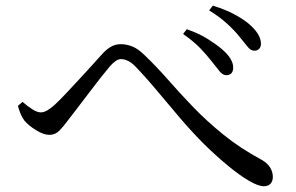

<svg xmlns="http://www.w3.org/2000/svg" viewBox="-20 -722 1040 675"><path d="M724.3 -506.2Q706.4 -529.2 684.1 -552.4Q661.7 -575.7 623.7 -602.6L636.7 -619.3Q678.7 -604.6 708.9 -585.8Q739 -567.1 758.5 -550.6Q802.1 -514.1 799.7 -481.2Q798.9 -469.5 792.6 -463.6Q786.2 -457.7 775.3 -457.7Q763.1 -457.7 752 -471.4Q740.8 -485 724.3 -506.2ZM822.8 -591.9Q805.1 -614.3 778.7 -638.4Q752.4 -662.5 715.3 -685.4L728.2 -702.1Q771.9 -688.8 802.3 -672.5Q832.7 -656.2 851.4 -641Q897.4 -603.3 897.4 -568.3Q897.4 -557.2 891.2 -550.4Q884.9 -543.7 873.8 -543.7Q861.7 -543.7 851.1 -557Q840.5 -570.4 822.8 -591.9ZM43 -349.9 59.3 -363.8Q77.1 -348.2 94 -337.6Q110.9 -326.9 123.6 -326.9Q134 -326.9 146.2 -333.9Q158.4 -340.9 172.1 -353.4Q189.7 -369.8 211.9 -393.3Q234.1 -416.8 258 -442.8Q281.9 -468.7 303.2 -492Q324.4 -515.3 338.3 -531Q353.6 -548.3 369.7 -557.5Q385.9 -566.7 404.6 -566.7Q424.7 -566.7 445.2 -558.6Q465.8 -550.5 489.2 -527.2Q529.5 -488.7 570.7 -441.8Q611.8 -394.8 659.5 -345.3Q707.2 -295.8 765.6 -248.4Q824.1 -201.1 899.5 -160.3Q919.7 -149.1 929.4 -133.4Q939.2 -117.7 939.2 -99.9Q939.2 -85.5 931.3 -76.4Q923.3 -67.3 906.9 -67.3Q888.3 -67.3 855.5 -86.3Q822.6 -105.4 782.4 -138.6Q742.2 -171.7 699.4 -213.4Q656.6 -256.1 615.5 -304Q574.5 -351.9 534.8 -399.8Q495.1 -447.6 455.5 -488.8Q441.5 -503 428.8 -508.6Q416 -514.2 405.4 -514.2Q396.4 -514.2 386.9 -507.8Q377.4 -501.4 365.6 -488Q352.8 -472.8 333.6 -448.5Q314.5 -424.3 294.2 -397.4Q273.9 -370.6 254.6 -345.4Q235.4 -320.1 221.2 -301.9Q203 -277.3 188.6 -262.6Q174.2 -247.9 153.5 -247.9Q133.5 -247.9 107.5 -263.8Q81.6 -279.7 65.9 -297.9Q58.1 -308 52.4 -321.9Q46.7 -335.7 43 -349.9Z"/></svg>

Font: Noto Serif SC
Style: Regular
Weight: 200
Designer: Ryoko NISHIZUKA 西塚涼子 (kana & ideographs); Frank Grießhammer (Latin, Greek & Cyrillic); Wenlong ZHANG 张文龙 (bopomofo); San
Foundry: Adobe
Version: Version 2.001;hotconv 1.1.0;makeotfexe 2.6.0